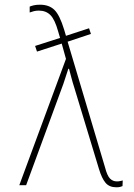

<svg xmlns="http://www.w3.org/2000/svg" viewBox="-20 -786 570 815"><path d="M474 9Q444 9 428 -10Q412 -29 400 -69L296 -412Q288 -437 283 -456.5Q278 -476 273 -494H270Q265 -478 259.5 -462Q254 -446 249 -430L91 0H62L260 -536L242 -601L137 -567L129 -591L235 -625L227 -652Q213 -703 194 -722Q175 -741 145 -741Q133 -741 123.5 -738.5Q114 -736 106 -733V-758Q113 -761 123.5 -763.5Q134 -766 150 -766Q188 -766 210.5 -744.5Q233 -723 252 -661L260 -634L358 -666L366 -642L267 -609L426 -75Q435 -40 447 -28Q459 -16 476 -16Q484 -16 490.5 -17.5Q497 -19 501 -20L500 4Q495 6 489.5 7.5Q484 9 474 9Z"/></svg>

Font: Noto Sans Mono Condensed Thin
Style: Regular
Weight: 100
Width: 3
Designer: Monotype Design Team
Foundry: Monotype Imaging Inc.
Version: Version 2.014; ttfautohint (v1.8.4.7-5d5b)